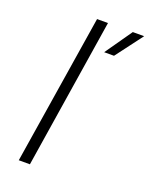

<svg xmlns="http://www.w3.org/2000/svg" viewBox="-134 -771 658 843"><g transform="rotate(20 195.5 -350.0)"><path d="M60 0H112L222 -700H171ZM250 -574H296L391 -700H338Z"/></g></svg>

Font: Arthouse Owned Light
Style: Italic
Weight: 300
Italic angle: -10°
Designer: Jeremy Tribby
Foundry: Tribby Type
Version: Version 1.000;PS 001.000;hotconv 1.0.88;makeotf.lib2.5.64775